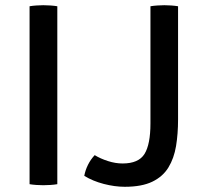

<svg xmlns="http://www.w3.org/2000/svg" viewBox="-20 -707 782 737"><path d="M93.5 -683Q105 -685 119.8 -686Q134.5 -687 146 -687Q159 -687 173.5 -686Q188 -685 200 -683V0Q188 2 173.5 3Q159 4 146 4Q134.5 4 119.8 3Q105 2 93.5 0ZM343.5 -111.5Q365.5 -98 394.2 -88.8Q423 -79.5 450.5 -79.5Q512 -79.5 534.8 -116.2Q557.5 -153 557.5 -233.5V-683Q569.5 -685 584.2 -686Q599 -687 611 -687Q623 -687 637.2 -686Q651.5 -685 663.5 -683V-248.5Q663.5 -193.5 655.8 -146.5Q648 -99.5 626.5 -64.2Q605 -29 564.5 -9.5Q524 10 459 10Q420.5 10 378.2 -1Q336 -12 303.5 -32Q307.5 -54 317.8 -74.5Q328 -95 343.5 -111.5Z"/></svg>

Font: Signika Light
Style: Regular
Weight: 400
Version: Version 2.003;gftools[0.9.32]